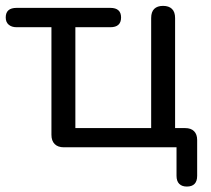

<svg xmlns="http://www.w3.org/2000/svg" viewBox="-22 -514 736 670"><path d="M630 137Q612.9 137 603.5 127.6Q594 118.2 594 99.5V0H201Q180.1 0 168.8 -11.3Q157.5 -22.6 157.5 -43.5V-419H36Q18.7 -419 8.4 -427.8Q-2 -436.5 -2 -453.2Q-2 -486.5 36 -486.5H363Q381.8 -486.5 391.1 -478.1Q400.5 -469.8 400.5 -453Q400.5 -419 363 -419H241V-67H505.5V-451Q505.5 -472.5 516.2 -483Q527 -493.5 547 -493.5Q567 -493.5 578 -483Q589 -472.5 589 -451V-28L550.5 -67H624.5Q644.4 -67 655.2 -56.2Q666 -45.4 666 -25.5V99.5Q666 137 630 137Z"/></svg>

Font: Nunito ExtraLight
Style: Regular
Weight: 200
Designer: Vernon Adams
Foundry: Vernon Adams
Version: Version 3.602;April 4, 2023;FontCreator 14.0.0.2856 64-bit